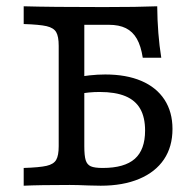

<svg xmlns="http://www.w3.org/2000/svg" viewBox="-20 -591 619 611"><path d="M166.8 -125.8V-445.2Q166.8 -475 158.8 -488.7Q150.9 -502.4 128.4 -507.7Q105.9 -512.9 55.4 -514.5V-571Q140.7 -568.5 309.7 -568.5Q419.1 -568.5 480.3 -571Q481.1 -482.7 493.2 -407.3H434.3Q428.5 -444.9 415.4 -467.7Q402.4 -490.4 380.6 -501.3Q358.9 -512.1 326.2 -512.1H248.3V-125.8Q248.3 -95.3 252.7 -81.2Q257.1 -67.1 268.9 -61.8Q280.8 -56.5 306.8 -56.5Q376.1 -56.5 408.9 -85.5Q441.7 -114.5 441.7 -175.5Q441.7 -217.6 426.3 -244.6Q410.9 -271.7 379 -285Q347 -298.3 297.2 -298.3Q262.1 -298.3 230.2 -291.8Q223 -290.2 215.1 -287.8V-343.5Q238.9 -348.3 265 -351.2Q291.1 -354 315 -354Q381.9 -354 429.9 -333.5Q477.8 -313 503.4 -273.9Q528.9 -234.8 528.9 -180.6Q528.9 -124.1 501.8 -83.8Q474.6 -43.4 423 -21.7Q371.5 0 300.5 0Q280.8 -0.7 261.7 -0.8Q225 -2.4 202 -2.4Q104.5 -2.4 55.4 0V-56.5Q105.9 -58.1 128.4 -63.3Q150.9 -68.5 158.8 -82.3Q166.8 -96 166.8 -125.8Z"/></svg>

Font: Playfair Micro SmCond SmLight
Style: Regular
Weight: 360
Width: 4
Designer: Claus Eggers Sørensen
Foundry: Claus Eggers Sørensen
Version: Version 2.100;Glyphs 3.2 (3219)